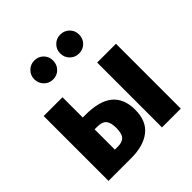

<svg xmlns="http://www.w3.org/2000/svg" viewBox="-208 -955 1112 1112"><g transform="rotate(-45 348.0 -398.5)"><path d="M453 -182Q453 -90 396 -45Q339 0 239 0H52V-531H206V-365H227Q343 -365 398 -319Q453 -273 453 -182ZM644 -531V0H490V-531ZM301 -185Q301 -229 284.5 -248.5Q268 -268 228 -268H206V-102H232Q268 -102 284.5 -121Q301 -140 301 -185ZM318 -720Q318 -687 296 -664.5Q274 -642 241 -642Q209 -642 186.5 -664.5Q164 -687 164 -720Q164 -752 186.5 -774.5Q209 -797 241 -797Q274 -797 296 -775Q318 -753 318 -720ZM531 -720Q531 -687 509 -664.5Q487 -642 453 -642Q421 -642 398.5 -664.5Q376 -687 376 -720Q376 -752 398.5 -774.5Q421 -797 453 -797Q486 -797 508.5 -775Q531 -753 531 -720Z"/></g></svg>

Font: Fira Sans Condensed
Style: Bold
Weight: 700
Width: 3
Designer: bBox Type GmbH & Carrois Corporate GbR & Edenspiekermann AG
Foundry: bBox Type GmbH & Carrois Corporate GbR & Edenspiekermann AG
Version: Version 4.301